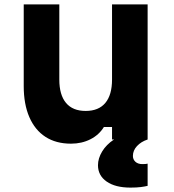

<svg xmlns="http://www.w3.org/2000/svg" viewBox="-20 -635 790 874"><path d="M652 -615V0H490V-57H453Q431 -21 391.5 -1Q352 19 303 19Q235 19 187 -12Q139 -43 113.5 -102Q88 -161 88 -243V-615H250V-273Q250 -203 280.5 -166.5Q311 -130 370 -130Q429 -130 459.5 -166.5Q490 -203 490 -273V-615ZM574 219Q505 219 465.5 191.5Q426 164 426 117Q426 86 445 54.5Q464 23 499 0L574 -3L652 0Q622 10 603.5 30Q585 50 585 75Q585 91 596.5 101.5Q608 112 628 112Q637 112 642.5 111.5Q648 111 652 110V211Q640 214 621 216.5Q602 219 574 219Z"/></svg>

Font: Martian Mono SemiExpanded
Style: Bold
Weight: 700
Width: 6
Designer: Roman Shamin
Foundry: Evil Martians
Version: Version 1.000